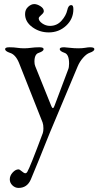

<svg xmlns="http://www.w3.org/2000/svg" viewBox="-20 -637 483 942"><path d="M28 -378Q5 -386 5 -396Q5 -405 25 -405H28Q48 -405 64.5 -402.5Q81 -400 98 -400Q115 -400 133 -402.5Q151 -405 171 -405H174Q194 -405 194 -396Q194 -386 171 -378Q149 -372 149 -335Q149 -321 153 -312L232 -116Q240 -97 247 -117L314 -295Q319 -306 319 -325Q319 -371 296 -378Q273 -386 273 -396Q273 -405 293 -405H296Q301 -405 322.5 -402.5Q344 -400 364 -400Q384 -400 398 -402.5Q412 -405 420 -405H423Q443 -405 443 -396Q443 -386 420 -378Q405 -373 388 -354Q371 -335 361 -311L225 13Q224 15 209 52.5Q194 90 171.5 146Q149 202 131 244Q113 285 71 285Q54 285 41 272.5Q28 260 28 243Q28 225 42 209.5Q56 194 71 194Q76 194 87 203.5Q98 213 104 213Q110 213 114 206Q127 185 190 16Q193 7 193 -7Q193 -25 189 -36L73 -329Q56 -370 28 -378ZM225 -510Q259 -510 281.5 -535Q304 -560 310 -587Q315 -612 330 -612Q340 -612 340 -592Q340 -544 304.5 -511Q269 -478 219 -478Q174 -478 138.5 -504Q103 -530 103 -568Q103 -590 118 -603.5Q133 -617 148 -617Q162 -617 178.5 -606.5Q195 -596 195 -582Q195 -574 182.5 -563.5Q170 -553 170 -547Q170 -534 187.5 -522Q205 -510 225 -510Z"/></svg>

Font: EB Garamond 08
Style: Regular
Weight: 400
Version: Version 0.016 ; ttfautohint (v1.5)